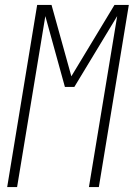

<svg xmlns="http://www.w3.org/2000/svg" viewBox="-20 -755 540 775"><path d="M9 0 130 -735H188L268 -447L442 -735H500L379 0H339L453 -690L280 -404H242L163 -690L49 0Z"/></svg>

Font: Iosevka Extralight
Style: Italic
Weight: 200
Italic angle: -9°
Monospace: yes
Designer: Belleve Invis
Foundry: Belleve Invis
Version: Version 32.5.0; ttfautohint (v1.8.4)